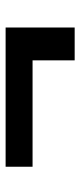

<svg xmlns="http://www.w3.org/2000/svg" viewBox="179 -606 286 684"><g transform="rotate(-90 322.0 -264.0)"><path d="M449 -291H70V-387H566V-141H449Z"/></g></svg>

Font: Maitree SemiBold
Style: Regular
Weight: 600
Designer: CadsonDemak Team
Foundry: CadsonDemak
Version: Version 1.001